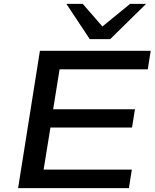

<svg xmlns="http://www.w3.org/2000/svg" viewBox="-20 -966 794 986"><path d="M73 0 185 -705H754L739 -610H286L253 -405H673L658 -311H239L204 -95H657L642 0ZM441 -765 321 -946H405L506 -830L648 -946H730L546 -765Z"/></svg>

Font: Nunito Sans 10pt Expanded SemiBold
Style: Italic
Weight: 600
Width: 7
Italic angle: -9°
Designer: Vernon Adams
Foundry: Vernon Adams
Version: Version 3.101;gftools[0.9.27]